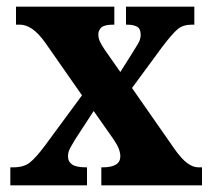

<svg xmlns="http://www.w3.org/2000/svg" viewBox="-20 -556 633 576"><path d="M11 0V-54H20Q51 -54 69 -68Q87 -82 114 -118L226 -270L115 -429Q77 -482 40 -482H28V-536H323V-482H320Q293 -482 284 -473.5Q275 -465 275 -453Q275 -442 279.5 -432Q284 -422 294 -407L341 -340L377 -397Q387 -413 394.5 -425.5Q402 -438 402 -452Q402 -470 391 -476Q380 -482 362 -482H358V-536H563V-482H555Q529 -482 513 -468.5Q497 -455 468 -417L376 -292L505 -107Q525 -79 542 -66.5Q559 -54 575 -54H586V0H284V-54H288Q341 -54 341 -87Q341 -99 335 -113Q329 -127 308 -156L261 -223L205 -137Q197 -124 190.5 -112Q184 -100 184 -87Q184 -71 196.5 -62.5Q209 -54 238 -54H241V0Z"/></svg>

Font: Noto Serif Ethiopic Condensed ExtraBold
Style: Regular
Weight: 800
Width: 3
Designer: Monotype Design Team
Foundry: Monotype Imaging Inc.
Version: Version 2.102; ttfautohint (v1.8.4.7-5d5b)